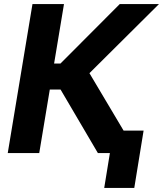

<svg xmlns="http://www.w3.org/2000/svg" viewBox="-20 -747 796 937"><path d="M457.7 0H516.3L488.6 170.1H635.3L680.8 -109.7H583.1L416.5 -389.9L756 -727.3H564.6L274.9 -436.8H244L292.3 -727.3H138.5L17.8 0H171.5L223 -310H275.6Z"/></svg>

Font: Magic Ui Pro
Style: Bold Italic
Weight: 700
Italic angle: -9.39999°
Designer: Stefan Endress, Andreas Faust
Version: Version 1.000;FEAKit 1.0